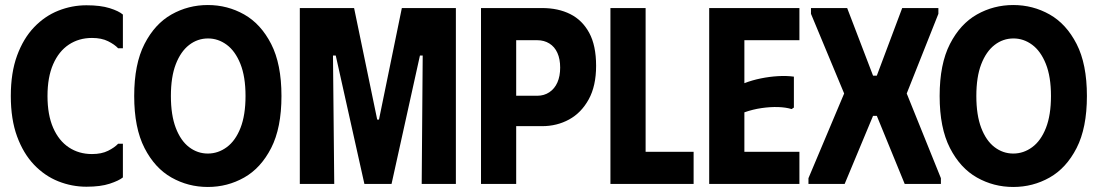

<svg xmlns="http://www.w3.org/2000/svg" viewBox="-20 -732 4369 764"><path d="M23 -350Q23 -443 48 -511Q73 -579 115.5 -623.5Q158 -668 212 -689.5Q266 -711 324 -711Q380 -711 416.5 -699.5Q453 -688 469 -674V-540H450Q436 -555 410 -568Q384 -581 346 -581Q294 -581 254 -554.5Q214 -528 191.5 -476.5Q169 -425 169 -350Q169 -275 191.5 -223.5Q214 -172 254 -145.5Q294 -119 346 -119Q384 -119 410 -132Q436 -145 450 -160H469V-26Q453 -13 416.5 -1Q380 11 324 11Q266 11 212 -10.5Q158 -32 115.5 -76.5Q73 -121 48 -189Q23 -257 23 -350Z M514 -350Q514 -477 555 -557Q596 -637 662.5 -674.5Q729 -712 807 -712Q885 -712 951.5 -674.5Q1018 -637 1059 -557Q1100 -477 1100 -350Q1100 -223 1059 -143Q1018 -63 951.5 -25.5Q885 12 807 12Q729 12 662.5 -25.5Q596 -63 555 -143Q514 -223 514 -350ZM660 -350Q660 -274 679.5 -223Q699 -172 732.5 -146.5Q766 -121 807 -121Q848 -121 882.5 -146.5Q917 -172 937 -223Q957 -274 957 -350Q957 -427 936.5 -478Q916 -529 882 -554Q848 -579 808 -579Q766 -579 732.5 -553Q699 -527 679.5 -476.5Q660 -426 660 -350Z M1173 0V-700H1389L1481 -256H1488L1579 -700H1794V0H1658L1662 -511H1651L1538 0H1430L1316 -511H1305L1310 0Z M1894 0V-700H2137Q2201 -700 2249 -676Q2297 -652 2324.5 -601.5Q2352 -551 2352 -470Q2352 -390 2322.5 -336.5Q2293 -283 2244.5 -256.5Q2196 -230 2137 -230H2034V0ZM2034 -351H2118Q2145 -351 2166 -365Q2187 -379 2198 -404Q2209 -429 2209 -463Q2209 -497 2198 -521.5Q2187 -546 2166 -559Q2145 -572 2118 -572H2034Z M2409 -700H2549V-128H2740V0H2409Z M3161 -700V-572H2942V-401Q2973 -413 3007.5 -420Q3042 -427 3076 -429Q3110 -431 3139 -427V-304L3130 -298Q3107 -305 3076.5 -306Q3046 -307 3011 -302Q2976 -297 2942 -285V-128H3161V0H2802V-700Z M3197 0V-23L3339 -360L3207 -677V-700H3351L3454 -431H3469L3570 -700H3714V-677L3588 -360L3724 -23V0H3580L3469 -271H3454L3341 0Z M3719 -350Q3719 -477 3760 -557Q3801 -637 3867.5 -674.5Q3934 -712 4012 -712Q4090 -712 4156.5 -674.5Q4223 -637 4264 -557Q4305 -477 4305 -350Q4305 -223 4264 -143Q4223 -63 4156.5 -25.5Q4090 12 4012 12Q3934 12 3867.5 -25.5Q3801 -63 3760 -143Q3719 -223 3719 -350ZM3865 -350Q3865 -274 3884.5 -223Q3904 -172 3937.5 -146.5Q3971 -121 4012 -121Q4053 -121 4087.5 -146.5Q4122 -172 4142 -223Q4162 -274 4162 -350Q4162 -427 4141.5 -478Q4121 -529 4087 -554Q4053 -579 4013 -579Q3971 -579 3937.5 -553Q3904 -527 3884.5 -476.5Q3865 -426 3865 -350Z"/></svg>

Font: Phudu SemiBold
Style: Regular
Weight: 600
Version: Version 1.005;gftools[0.9.23]